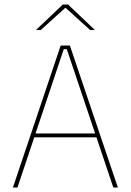

<svg xmlns="http://www.w3.org/2000/svg" viewBox="-20 -844 588 864"><path d="M38 0 253 -639H294.5L510.5 0H490L280.5 -623H267L58.5 0ZM127 -226V-243.5H421V-226ZM262.5 -823.5H286.5L406.5 -709.5V-709H385.5L276 -808H273L163.5 -709H142.5V-709.5Z"/></svg>

Font: Anek Gurmukhi Thin
Style: Regular
Weight: 250
Designer: Sarang Kulkarni (Gurmukhi), Yesha Goshar (Latin)
Foundry: Ek Type
Version: Version 1.003